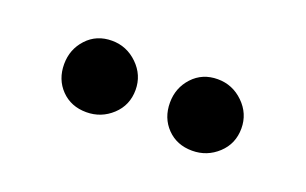

<svg xmlns="http://www.w3.org/2000/svg" viewBox="-34 -762 544 341"><g transform="rotate(20 237.5 -591.5)"><path d="M136 -524Q107 -524 88.5 -543Q70 -562 70 -591Q70 -619 88.5 -639Q107 -659 136 -659Q164 -659 184.5 -639Q205 -619 205 -591Q205 -562 184.5 -543Q164 -524 136 -524ZM336 -524Q307 -524 288.5 -543Q270 -562 270 -591Q270 -619 288.5 -639Q307 -659 336 -659Q364 -659 384.5 -639Q405 -619 405 -591Q405 -562 384.5 -543Q364 -524 336 -524Z"/></g></svg>

Font: Akshar Light
Style: Regular
Weight: 300
Designer: Tall Chai
Foundry: Tall Chai
Version: Version 1.100